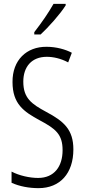

<svg xmlns="http://www.w3.org/2000/svg" viewBox="-20 -967 441 997"><path d="M321 -939V-947H258C230 -898 199 -853 158 -800V-788H191C231 -825 292 -893 321 -939ZM361 -191C361 -294 312 -337 220 -386C144 -427 101 -457 101 -543C101 -621 145 -672 223 -672C255 -672 295 -664 334 -643L353 -693C321 -710 273 -724 222 -724C118 -725 44 -655 45 -541C45 -427 104 -387 185 -343C270 -298 305 -269 305 -187C305 -103 262 -43 178 -43C134 -43 80 -55 40 -76V-18C81 1 132 10 180 10C292 10 361 -67 361 -191Z"/></svg>

Font: Noto Sans Devanagari ExtraCondensed Light
Style: Regular
Weight: 300
Width: 2
Designer: Jelle Bosma - Monotype Design Team
Foundry: Monotype Imaging Inc.
Version: Version 2.004